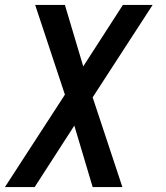

<svg xmlns="http://www.w3.org/2000/svg" viewBox="-49 -540 669 775"><path d="M445 215H325L251 -33L91 215H-29L213 -158L93 -520H213L287 -272L447 -520H567L325 -147Z"/></svg>

Font: Iosevka Aile Semibold
Style: Italic
Weight: 600
Italic angle: -9°
Designer: Belleve Invis
Foundry: Belleve Invis
Version: Version 31.1.0; ttfautohint (v1.8.4)